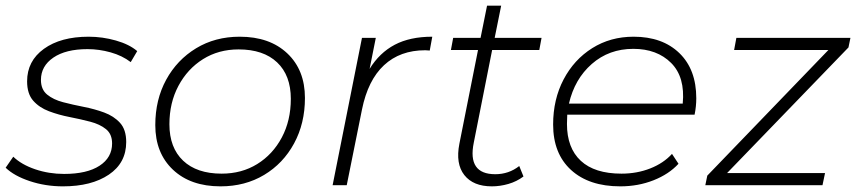

<svg xmlns="http://www.w3.org/2000/svg" viewBox="-27 -656 3032 680"><path d="M196 4Q134 4 78.5 -14.5Q23 -33 -7 -62L20 -101Q49 -73 97.5 -56.5Q146 -40 200 -40Q281 -40 325.5 -69Q370 -98 370 -148Q370 -181 348.5 -198.5Q327 -216 292.5 -225Q258 -234 219.5 -241.5Q181 -249 146.5 -262Q112 -275 90.5 -299.5Q69 -324 69 -368Q69 -440 128.5 -483Q188 -526 287 -526Q336 -526 383.5 -512.5Q431 -499 459 -475L436 -436Q406 -459 365 -470.5Q324 -482 283 -482Q206 -482 162 -452Q118 -422 118 -373Q118 -339 140 -321Q162 -303 196.5 -294Q231 -285 269.5 -277.5Q308 -270 342 -257.5Q376 -245 398 -221Q420 -197 420 -153Q420 -79 358.5 -37.5Q297 4 196 4Z M754 4Q648 4 585.5 -55Q523 -114 523 -213Q523 -303 561.5 -373.5Q600 -444 667.5 -485Q735 -526 822 -526Q928 -526 990.5 -467Q1053 -408 1053 -309Q1053 -219 1014.5 -148Q976 -77 908.5 -36.5Q841 4 754 4ZM758 -41Q829 -41 884 -75Q939 -109 971 -169Q1003 -229 1003 -306Q1003 -389 954.5 -435Q906 -481 818 -481Q747 -481 692 -446.5Q637 -412 605 -352Q573 -292 573 -216Q573 -133 621.5 -87Q670 -41 758 -41Z M1151 0 1255 -522H1304L1282 -412Q1317 -469 1371 -497.5Q1425 -526 1504 -526L1495 -477Q1491 -477 1487.5 -477.5Q1484 -478 1479 -478Q1390 -478 1333 -425Q1276 -372 1255 -268L1201 0Z M1715 4Q1649 4 1617.5 -36Q1586 -76 1600 -147L1666 -479H1570L1578 -522H1675L1698 -636H1748L1725 -522H1891L1883 -479H1716L1651 -151Q1628 -39 1727 -39Q1775 -39 1812 -68L1827 -31Q1803 -13 1773.5 -4.5Q1744 4 1715 4Z M2170 4Q2059 4 1995.5 -54Q1932 -112 1932 -215Q1932 -304 1969 -374.5Q2006 -445 2070.5 -485.5Q2135 -526 2217 -526Q2319 -526 2379 -468Q2439 -410 2439 -308Q2439 -279 2433 -250H1982Q1981 -234 1981 -217Q1981 -132 2030 -86.5Q2079 -41 2174 -41Q2229 -41 2276 -59.5Q2323 -78 2353 -111L2376 -76Q2342 -39 2287.5 -17.5Q2233 4 2170 4ZM1988 -289H2391Q2400 -383 2350 -433Q2300 -483 2216 -483Q2130 -483 2069 -429.5Q2008 -376 1988 -289Z M2471 0 2478 -34 2907 -479H2573L2581 -522H2985L2978 -488L2548 -43H2895L2886 0Z"/></svg>

Font: Montserrat Light
Style: Italic
Weight: 300
Italic angle: -11.3°
Designer: Julieta Ulanovsky
Foundry: Julieta Ulanovsky
Version: Version 9.000; ttfautohint (v1.8.4.7-5d5b)